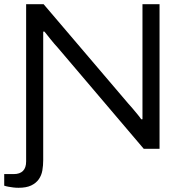

<svg xmlns="http://www.w3.org/2000/svg" viewBox="-22 -706 879 911"><path d="M66 185Q53 185 41 183.5Q29 182 18 180Q7 178 -2 175V120H43Q72 120 87 105Q102 90 102 60V-686H185L588 -213Q596 -205 607 -191.5Q618 -178 629.5 -164.5Q641 -151 648 -140H654Q654 -159 654 -183Q654 -207 654 -226V-686H735V0H660L252 -480Q237 -496 218.5 -519Q200 -542 189 -556H183Q183 -537 183 -511.5Q183 -486 183 -462V54Q183 79 179 102.5Q175 126 162 144.5Q149 163 126 174Q103 185 66 185Z"/></svg>

Font: Archivo SemiExpanded Light
Style: Regular
Weight: 300
Width: 6
Designer: Hector Gatti
Foundry: Omnibus-Type
Version: Version 2.001